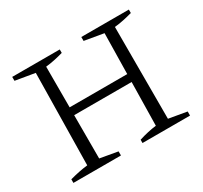

<svg xmlns="http://www.w3.org/2000/svg" viewBox="-136 -834 1075 1018"><g transform="rotate(-30 401.5 -324.5)"><path d="M466 0V-20Q494 -29 521 -35Q548 -41 573 -44L583 -605L466 -625V-649H757V-628Q732 -621 704.5 -615Q677 -609 647 -606V-44L757 -25V0ZM43 0V-22Q72 -30 99 -35.5Q126 -41 153 -44L162 -605L43 -625V-649H334V-628Q310 -621 282.5 -615Q255 -609 226 -606V-44L334 -25V0ZM193 -309V-357H614V-309Z"/></g></svg>

Font: Piazzolla 24pt Light
Style: Regular
Weight: 300
Designer: Juan Pablo del Peral
Foundry: Huerta Tipografica
Version: Version 2.005